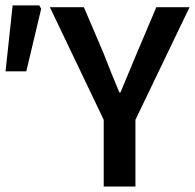

<svg xmlns="http://www.w3.org/2000/svg" viewBox="-28 -680 711 700"><path d="M350.1 0V-243.2L153.8 -653.8H277.8L349.1 -486.8Q381.3 -403.8 407.2 -342.8H411.1Q462.9 -465.8 471.2 -486.8L542 -653.8H663.1L465.8 -243.2V0ZM-7.8 -419.9 18.1 -660.2H115.2L122.1 -647.9L67.9 -419.9Z"/></svg>

Font: Source Sans 3 Semibold
Style: Regular
Weight: 600
Designer: Paul D. Hunt
Foundry: Adobe
Version: Version 3.052;hotconv 1.1.0;makeotfexe 2.6.0